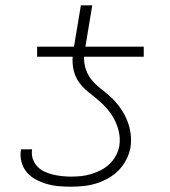

<svg xmlns="http://www.w3.org/2000/svg" viewBox="-20 -696 640 724"><path d="M248 8Q224 8 201 6Q178 4 156 -2.5Q134 -9 114.5 -19.5Q95 -30 81 -46.5Q67 -63 61 -85.5Q55 -108 59 -131Q59 -132 59 -132.5Q59 -133 59 -133H101Q101 -133 101 -132.5Q101 -132 101 -132Q98 -114 103.5 -97.5Q109 -81 120 -69Q131 -57 146.5 -49.5Q162 -42 178.5 -38Q195 -34 212.5 -32Q230 -30 248 -30Q267 -30 286 -32Q305 -34 323.5 -39.5Q342 -45 360.5 -54.5Q379 -64 393.5 -78Q408 -92 417.5 -110Q427 -128 430 -146Q434 -173 428.5 -198Q423 -223 411.5 -245Q400 -267 384 -285.5Q368 -304 349.5 -319.5Q331 -335 311.5 -350.5Q292 -366 278 -385.5Q264 -405 258 -430Q252 -455 254 -482H120V-520H259L285 -676H328L302 -520H522V-482H297Q296 -455 305 -431Q314 -407 330.5 -389Q347 -371 367 -356Q387 -341 404.5 -323.5Q422 -306 436 -285.5Q450 -265 459.5 -241.5Q469 -218 472.5 -192.5Q476 -167 472 -140Q468 -117 456.5 -94.5Q445 -72 427.5 -54Q410 -36 387.5 -23.5Q365 -11 342 -4Q319 3 295 5.5Q271 8 248 8Z"/></svg>

Font: Iosevka SS04 XLt Ex
Style: Italic
Weight: 200
Width: 7
Italic angle: -9°
Monospace: yes
Designer: Belleve Invis
Foundry: Belleve Invis
Version: Version 19.0.0; ttfautohint (v1.8.4)